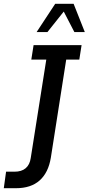

<svg xmlns="http://www.w3.org/2000/svg" viewBox="-90 -821 467 1012"><path d="M-6 171H-70L-58 84H-14Q24 84 45.5 65.5Q67 47 72 12L154 -507H75L87 -583H340L328 -507H259L178 10Q165 89 119 130Q73 171 -6 171ZM103 -652 201 -801H298L357 -652H302L246 -760L160 -652Z"/></svg>

Font: Rokkitt Medium
Style: Italic
Weight: 500
Italic angle: -9°
Designer: Vernon Adams
Foundry: Vernon Adams
Version: Version 3.103